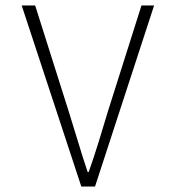

<svg xmlns="http://www.w3.org/2000/svg" viewBox="-20 -679 640 699"><path d="M276 0 59 -659H108L230 -274Q249 -214 264 -163.5Q279 -113 299 -53H303Q324 -113 339.5 -163.5Q355 -214 373 -274L495 -659H541L326 0Z"/></svg>

Font: Source Code Pro ExtraLight Light
Style: Regular
Weight: 300
Monospace: yes
Version: Version 1.018;hotconv 1.0.116;makeotfexe 2.5.65601